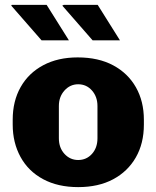

<svg xmlns="http://www.w3.org/2000/svg" viewBox="-20 -756 640 786"><path d="M300 10Q217 10 156.5 -22.5Q96 -55 64 -113.5Q32 -172 32 -246V-266Q32 -342 64.5 -399.5Q97 -457 157 -489Q217 -521 298 -521Q383 -521 443.5 -488.5Q504 -456 536.5 -398.5Q569 -341 569 -266V-246Q569 -169 536 -111.5Q503 -54 443 -22Q383 10 300 10ZM300 -101Q334 -101 356.5 -126Q379 -151 379 -190V-322Q379 -360 356.5 -385.5Q334 -411 300 -411Q267 -411 244 -385.5Q221 -360 221 -322V-190Q221 -151 244 -126Q267 -101 300 -101ZM359 -591 235 -733 241 -736H380L471 -591ZM150 -591 26 -733 28 -736H171L262 -591Z"/></svg>

Font: Chivo Mono Medium ExtraBold
Style: Regular
Weight: 800
Monospace: yes
Version: Version 1.008